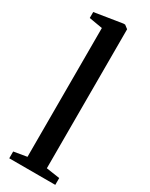

<svg xmlns="http://www.w3.org/2000/svg" viewBox="-213 -862 708 905"><g transform="rotate(30 141.0 -409.5)"><path d="M90 -49V-750L17 -762.5V-795L167.5 -819H177L196 -804.5V-48L269.5 -37V0H19V-37Z"/></g></svg>

Font: Merriweather 72pt Medium
Style: Regular
Weight: 500
Version: Version 2.100